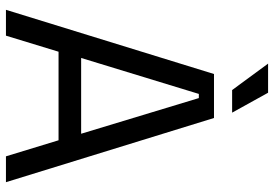

<svg xmlns="http://www.w3.org/2000/svg" viewBox="-158 -764 922 646"><g transform="rotate(90 303.0 -441.0)"><path d="M13 0 229 -700H377L593 0H506L452 -177H154L100 0ZM430 -253 310 -649H296L175 -253ZM283 -761 194 -882H292L359 -761Z"/></g></svg>

Font: Space Grotesk Frontify
Style: Regular
Weight: 400
Designer: Florian Karsten
Version: Version 2.000